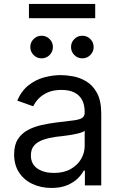

<svg xmlns="http://www.w3.org/2000/svg" viewBox="-20 -929 604 962"><path d="M237.3 12.7Q185.5 12.7 143.1 -7.1Q100.6 -26.9 75.7 -64.5Q50.8 -102.1 50.8 -155.3Q50.8 -202.1 69.3 -231.2Q87.9 -260.3 118.9 -277.1Q149.9 -293.9 187.3 -302.2Q224.6 -310.5 262.7 -315.4Q312.5 -321.8 343.8 -325.2Q375 -328.6 389.6 -336.9Q404.3 -345.2 404.3 -365.2V-368.2Q404.3 -403.3 391.4 -428Q378.4 -452.6 352.5 -465.6Q326.7 -478.5 288.1 -478.5Q248 -478.5 220 -466.3Q191.9 -454.1 173.8 -435.3Q155.8 -416.5 146.5 -396.5L66.4 -424.8Q87.9 -474.6 123.8 -502.4Q159.7 -530.3 201.9 -541.5Q244.1 -552.7 285.2 -552.7Q311.5 -552.7 345.7 -546.6Q379.9 -540.5 412.4 -521.2Q444.8 -502 466.1 -463.1Q487.3 -424.3 487.3 -359.4V0H405.3V-74.2H399.4Q391.1 -56.6 371.1 -36.4Q351.1 -16.1 318.1 -1.7Q285.2 12.7 237.3 12.7ZM250 -62.5Q299.8 -62.5 334.2 -82Q368.7 -101.6 386.5 -132.6Q404.3 -163.6 404.3 -197.3V-274.4Q398.9 -268.1 380.9 -262.9Q362.8 -257.8 339.4 -253.9Q315.9 -250 293.9 -247.3Q272 -244.6 258.8 -243.2Q226.1 -238.8 197.8 -229.2Q169.4 -219.7 152.1 -201.2Q134.8 -182.6 134.8 -150.4Q134.8 -106.9 167.2 -84.7Q199.7 -62.5 250 -62.5ZM392.6 -636.7Q369.1 -636.7 352.5 -653.3Q335.9 -669.9 335.9 -693.4Q335.9 -716.8 352.5 -733.4Q369.1 -750 392.6 -750Q416 -750 432.6 -733.4Q449.2 -716.8 449.2 -693.4Q449.2 -669.9 432.6 -653.3Q416 -636.7 392.6 -636.7ZM188.5 -636.7Q165 -636.7 148.4 -653.3Q131.8 -669.9 131.8 -693.4Q131.8 -716.8 148.4 -733.4Q165 -750 188.5 -750Q211.9 -750 228.5 -733.4Q245.1 -716.8 245.1 -693.4Q245.1 -669.9 228.5 -653.3Q211.9 -636.7 188.5 -636.7ZM457 -909.2V-837.9H125V-909.2Z"/></svg>

Font: GitLab Sans
Style: Regular
Weight: 400
Designer: Rasmus Andersson
Foundry: Modifications by GitLab B.V., manufactured by rsms
Version: Version 4.000;git-c8fb6b7